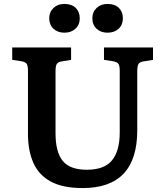

<svg xmlns="http://www.w3.org/2000/svg" viewBox="-20 -941 836 975"><path d="M400 14Q299 14 238 -19Q177 -52 149.5 -114Q122 -176 122 -261V-581Q122 -606 116 -616Q110 -626 89 -630L42 -637V-700H341V-637L292 -629Q274 -626 268 -615.5Q262 -605 262 -579V-264Q262 -169 298.5 -124Q335 -79 421 -79Q510 -79 549 -127Q588 -175 588 -268V-581Q588 -607 581.5 -616.5Q575 -626 554 -630L508 -637V-700H757V-637L708 -629Q689 -626 683 -615.5Q677 -605 677 -577V-279Q677 14 400 14ZM526 -775Q492 -775 470.5 -795Q449 -815 449 -848Q449 -880 470.5 -900.5Q492 -921 526 -921Q563 -921 583.5 -901Q604 -881 604 -848Q604 -815 582.5 -795Q561 -775 526 -775ZM307 -775Q273 -775 251.5 -795Q230 -815 230 -848Q230 -880 251.5 -900.5Q273 -921 307 -921Q344 -921 364.5 -901Q385 -881 385 -848Q385 -815 363 -795Q341 -775 307 -775Z"/></svg>

Font: Literata SemiBold
Style: Regular
Weight: 600
Designer: Latin by Veronika Burian and Jose Scaglione. Greek by Irene Vlachou. Cyrillic by Vera Evstafieva.
Foundry: TypeTogether
Version: Version 3.103; ttfautohint (v1.8.4.7-5d5b);gftools[0.9.29]